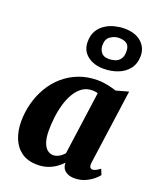

<svg xmlns="http://www.w3.org/2000/svg" viewBox="-163 -995 909 1103"><g transform="rotate(20 291.5 -443.5)"><path d="M489.5 -109Q487 -89.5 492.2 -81Q497.5 -72.5 508.5 -72.5Q515.5 -72.5 526 -77Q536.5 -81.5 553.5 -94.5L567.5 -60.5Q561.5 -51.5 542.2 -34.5Q523 -17.5 493.5 -3.8Q464 10 426 10Q394 10 372.8 -5.2Q351.5 -20.5 349 -49.5L349.5 -57.5Q334.5 -40.5 312.5 -25Q290.5 -9.5 262.8 0.2Q235 10 200.5 10Q141 10 102.8 -17.5Q64.5 -45 46.5 -91.2Q28.5 -137.5 28.5 -192.5Q28.5 -250 43 -304.5Q57.5 -359 85.2 -406.2Q113 -453.5 153.8 -489.2Q194.5 -525 247 -545.2Q299.5 -565.5 362.5 -565.5Q391.5 -565.5 423.8 -558.8Q456 -552 477.5 -544.5L553 -565.5ZM386.5 -495.5Q378.5 -498 369.8 -499Q361 -500 352 -500Q317.5 -500 291.5 -481.5Q265.5 -463 247 -431.8Q228.5 -400.5 217 -361Q205.5 -321.5 200.5 -279.2Q195.5 -237 195.5 -197Q195.5 -158 204.2 -130Q213 -102 229.2 -87.5Q245.5 -73 267.5 -73Q276.5 -73 285.2 -75.8Q294 -78.5 302.5 -83.2Q311 -88 318.5 -94.5Q326 -101 333 -108.5ZM369.5 -638.5Q308 -638.5 269.2 -669.8Q230.5 -701 231 -754Q231 -794 247.2 -821.2Q263.5 -848.5 289.5 -865.2Q315.5 -882 345.8 -889.5Q376 -897 404 -897Q471 -897 508.2 -864Q545.5 -831 545.5 -780Q545 -732 520.2 -700.5Q495.5 -669 455.5 -653.8Q415.5 -638.5 369.5 -638.5ZM378.5 -701.5Q397 -701.5 415.8 -707.2Q434.5 -713 447 -729.5Q459.5 -746 459.5 -776.5Q459.5 -808 442.8 -821.8Q426 -835.5 393.5 -835.5Q367 -835.5 342.2 -818.8Q317.5 -802 317.5 -764.5Q317.5 -739.5 331.5 -720.5Q345.5 -701.5 378.5 -701.5Z"/></g></svg>

Font: Merriweather 24pt Black
Style: Italic
Weight: 900
Italic angle: -7.8°
Designer: Eben Sorkin
Foundry: Eben Sorkin
Version: Version 2.101